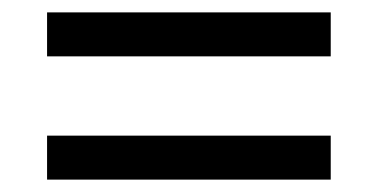

<svg xmlns="http://www.w3.org/2000/svg" viewBox="-20 -507 612 310"><path d="M56 -416V-487H514V-416ZM56 -217V-288H514V-217Z"/></svg>

Font: Noto Sans Indic Siyaq Numbers
Style: Regular
Weight: 400
Designer: Monotype Design Team
Foundry: Monotype Imaging Inc.
Version: Version 2.002; ttfautohint (v1.8.4.7-5d5b)